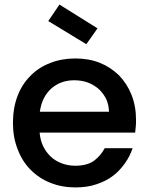

<svg xmlns="http://www.w3.org/2000/svg" viewBox="-20 -818 657 847"><path d="M307.1 -463.9Q248.5 -463.9 207 -428.2Q164.6 -390.1 155.8 -325.2H460.9Q459.5 -357.4 448.2 -381.8Q435.1 -407.2 415 -425.8Q394 -443.8 367.2 -454.1Q339.8 -463.9 307.1 -463.9ZM37.1 -275.9Q37.1 -340.8 57.1 -394Q76.7 -445.8 113.8 -482.9Q149.4 -520 201.2 -540Q251.5 -560.1 312 -560.1Q372.1 -560.1 419.9 -541Q466.8 -522.5 504.9 -485.8Q541 -448.2 560.1 -399.9Q580.1 -349.6 580.1 -289.1Q580.1 -270 579.1 -261.2L576.2 -232.9H154.8Q157.7 -199.2 170.9 -171.9Q183.6 -146 205.1 -126Q224.6 -107.9 252.9 -97.2Q280.3 -86.9 312 -86.9Q365.7 -86.9 396 -109.9Q424.3 -131.3 441.9 -164.1H564.9Q553.2 -128.4 530.8 -97.2Q504.9 -61.5 478 -42Q448.2 -19 404.8 -4.9Q365.7 8.8 312 8.8Q253.4 8.8 203.1 -11.2Q153.8 -30.3 115.2 -68.8Q78.1 -106 58.1 -159.2Q37.1 -211.4 37.1 -275.9ZM192.9 -725.1 242.2 -797.9 410.2 -692.9 360.8 -623Z"/></svg>

Font: PoppinsZ Medium
Style: Regular
Weight: 500
Designer: Ninad Kale (Devanagari), Jonny Pinhorn (Latin)
Foundry: Indian Type Foundry
Version: Version 3.002;FEAKit 1.0